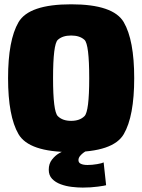

<svg xmlns="http://www.w3.org/2000/svg" viewBox="-20 -701 662 892"><path d="M310.5 5.5Q114.5 5.5 66 -77.8Q17.5 -161 17.5 -337.8Q17.5 -514.5 66 -597.8Q114.5 -681 310.5 -681Q506.5 -681 555 -597.8Q603.5 -514.5 603.5 -337.8Q603.5 -161 555 -77.8Q506.5 5.5 310.5 5.5ZM310.5 -139.5Q350.5 -139.5 372.5 -161.5Q394.5 -183.5 394.5 -337.5Q394.5 -495.5 372.5 -515.8Q350.5 -536 310.5 -536Q270.5 -536 248.5 -515.8Q226.5 -495.5 226.5 -337.5Q226.5 -183.5 248.5 -161.5Q270.5 -139.5 310.5 -139.5ZM364.5 170.5Q340.5 170.5 313.2 167.2Q286 164 261.8 155Q237.5 146 222 129.8Q206.5 113.5 206.5 87.5Q206.5 59.5 221.5 40.5Q236.5 21.5 253.8 11.5Q271 1.5 278 0H380.5Q377.5 1.5 368.8 7.8Q360 14 352.2 23.2Q344.5 32.5 344.5 43Q344.5 55 356 60.2Q367.5 65.5 386.5 65.5Q408 65.5 431.2 61.5Q454.5 57.5 461.5 53.5L473 159.5Q468 161.5 435 166Q402 170.5 364.5 170.5Z"/></svg>

Font: Anybody Black
Style: Regular
Weight: 900
Designer: Tyler Finck
Foundry: Etcetera Type Company
Version: Version 1.010; ttfautohint (v1.8.3) -l 8 -r 50 -G 200 -x 14 